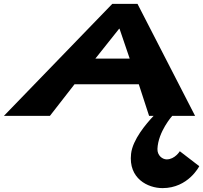

<svg xmlns="http://www.w3.org/2000/svg" viewBox="-138 -597 1046 989"><path d="M537.2 195C522.6 323 624.1 372 699.1 372C832.1 372 888.4 259 888.4 259L788.2 182C788.2 182 762.7 224 720.7 224C698.7 224 671.8 204 673 170C676.6 81 749 0 749 0H867L570.3 -577H440.3L-118 0H119L245.9 -163H576.9L630 0H653C614.7 41 545.3 122 537.2 195ZM530.1 -295H353.1L475.7 -449H477.7Z"/></svg>

Font: Hussar Milosc
Style: Obl
Weight: 700
Foundry: Cannot Into Space Fonts
Version: Version 1.02